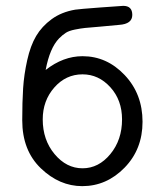

<svg xmlns="http://www.w3.org/2000/svg" viewBox="-20 -631 565 656"><path d="M56 -220Q56 -283 59 -329.5Q62 -376 73 -425.5Q84 -475 103.5 -508Q123 -541 156.5 -565.5Q190 -590 237 -598Q249 -600 323 -605.5Q397 -611 401 -611Q432 -611 432 -580Q432 -549 387 -546Q360 -543 322.5 -540Q285 -537 270.5 -535.5Q256 -534 236 -530Q216 -526 205 -519Q194 -512 182 -500Q150 -467 136 -392Q196 -439 262 -439Q345 -439 406 -374.5Q467 -310 467 -215Q467 -121 405.5 -58Q344 5 261 5Q183 5 119.5 -56Q56 -117 56 -220ZM126 -223Q126 -153 166.5 -104.5Q207 -56 262 -56Q317 -56 357 -104.5Q397 -153 397 -223Q397 -289 357 -333Q317 -377 262 -377Q205 -377 165.5 -332Q126 -287 126 -223Z"/></svg>

Font: CMU Typewriter Text
Style: Regular
Weight: 500
Monospace: yes
Version: Version 0.7.0